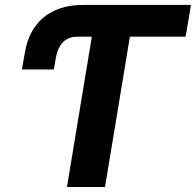

<svg xmlns="http://www.w3.org/2000/svg" viewBox="-20 -747 783 767"><path d="M742.9 -727.3H310.4C180.4 -727.3 99.1 -655.5 79.9 -539.4L67.5 -469.5H195L202.4 -512.1C209.5 -555.8 230.5 -600.5 289.1 -600.5H346.9L247.5 0H399.5L498.9 -600.5H721.6Z"/></svg>

Font: Magic Ui Pro
Style: Bold Italic
Weight: 700
Italic angle: -9.39999°
Designer: Stefan Endress, Andreas Faust
Version: Version 1.000;FEAKit 1.0